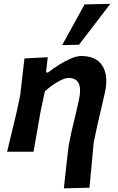

<svg xmlns="http://www.w3.org/2000/svg" viewBox="-20 -810 628 1025"><path d="M321 195.5Q324 167 328 130Q332 93 336 57.2Q340 21.5 343.2 -4.5Q346.5 -30.5 347.5 -37.5Q359 -99.5 373.8 -158.2Q388.5 -217 401 -275Q414 -332.5 401 -363.2Q388 -394 344.5 -394Q325 -394 288 -372.8Q251 -351.5 219.5 -322L196 -211Q186 -153.5 177.2 -103.5Q168.5 -53.5 159 0H18Q31 -54.5 43.2 -105Q55.5 -155.5 70 -217L88 -302Q93.5 -350 99 -399Q104.5 -448 110.5 -498L235 -504.5L225.5 -423H236.5Q262.5 -443.5 294.8 -463.8Q327 -484 358.2 -497.5Q389.5 -511 413.5 -511Q493.5 -511 526.5 -458.8Q559.5 -406.5 540.5 -318Q529.5 -266 519 -223.5Q508.5 -181 500 -143L480 -47.5Q474 17.5 468.8 74.8Q463.5 132 457.5 192ZM312 -569.5Q342.5 -624.5 372.2 -678.5Q402 -732.5 431.5 -786.5L569 -789.5Q545.5 -758.5 516.2 -720.5Q487 -682.5 457.2 -643.5Q427.5 -604.5 401.5 -571Z"/></svg>

Font: Commissioner Loud SemiBold
Style: Italic
Weight: 600
Italic angle: -12°
Designer: Kostas Bartsokas
Foundry: Kostas Bartsokas
Version: Version 1.000; ttfautohint (v1.8.3)